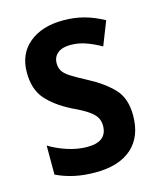

<svg xmlns="http://www.w3.org/2000/svg" viewBox="-91 -620 581 696"><g transform="rotate(-15 200.0 -271.5)"><path d="M367 -155Q367 -75 319 -32.5Q271 10 183 10Q139 10 103 2Q67 -6 36 -21V-130Q65 -112 103 -99.5Q141 -87 178 -87Q252 -87 252 -147Q252 -163 245 -176.5Q238 -190 217.5 -204.5Q197 -219 158 -237Q99 -267 67 -304Q35 -341 35 -404Q35 -474 83 -513.5Q131 -553 211 -553Q253 -553 289.5 -543Q326 -533 362 -513L327 -424Q299 -440 271 -450Q243 -460 213 -460Q182 -460 165 -446Q148 -432 148 -408Q148 -392 155.5 -379.5Q163 -367 183.5 -354Q204 -341 242 -321Q299 -291 333 -255Q367 -219 367 -155Z"/></g></svg>

Font: Noto Sans Myanmar Condensed SemiBold
Style: Regular
Weight: 600
Width: 3
Designer: Monotype Design Team
Foundry: Monotype Imaging Inc.
Version: Version 2.107; ttfautohint (v1.8.4.7-5d5b)